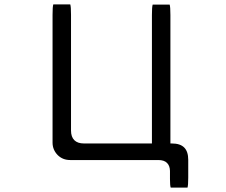

<svg xmlns="http://www.w3.org/2000/svg" viewBox="-20 -735 1040 883"><path d="M682.1 -713.9Q678.7 -702.6 678.7 -666V-75.2H366.2Q336.9 -75.2 321.8 -90.3Q306.6 -105.5 306.6 -134.8V-667Q306.6 -704.1 303.2 -714.8H225.1Q221.7 -703.6 221.7 -667V-79.1Q221.7 -45.9 245.6 -21.5Q268.6 1 302.7 1H708Q734.9 1 748 14.2Q761.2 27.3 761.7 50.8V87.9Q761.7 118.7 765.1 127.9H842.3Q845.7 117.2 845.7 82V0Q845.7 -38.1 827.1 -56.6Q808.6 -75.2 770.5 -75.2H763.7V-666Q763.7 -703.1 760.3 -713.9Z"/></svg>

Font: YuPearl-Light
Style: Light
Weight: 300
Designer: Max Yao
Foundry: Max-Everyday
Version: Version 1.011; ttfautohint (v1.8.3)